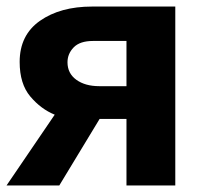

<svg xmlns="http://www.w3.org/2000/svg" viewBox="-20 -566 633 586"><path d="M161 0H0L147 -216Q105 -233 72.5 -271.5Q40 -310 40 -377Q40 -459 102 -502.5Q164 -546 261 -546H515V0H366V-203H284ZM186 -376Q186 -342 213 -322.5Q240 -303 283 -303H366V-441H264Q224 -441 205 -421.5Q186 -402 186 -376Z"/></svg>

Font: Noto IKEA Latin
Style: Bold
Weight: 700
Designer: Monotype Design Team
Foundry: Monotype Imaging Inc.
Version: Version 1.0